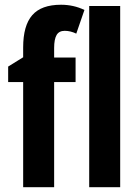

<svg xmlns="http://www.w3.org/2000/svg" viewBox="-20 -785 578 805"><path d="M77.1 -585.9Q77.1 -677.7 115.2 -721.4Q153.3 -765.1 235.8 -765.1Q288.6 -765.1 334 -743.2L299.8 -644Q275.4 -655.8 251.5 -655.8Q227.5 -655.8 217.3 -638.2Q207 -620.6 207 -584V-543.9H296.9V-440.9H207V0H77.1V-440.9H14.2V-505.9L77.1 -544.9ZM483.9 0H354V-759.8H483.9Z"/></svg>

Font: Open Sans Hebrew Condensed
Style: Bold
Weight: 700
Width: 3
Foundry: Ascender Corporation, Yanek Iontef
Version: Version 2.001;PS 002.001;hotconv 1.0.70;makeotf.lib2.5.58329